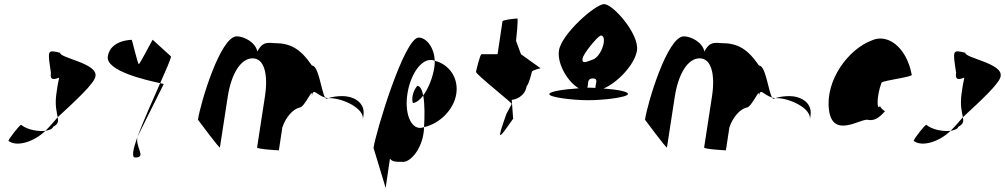

<svg xmlns="http://www.w3.org/2000/svg" viewBox="-20 -732 4893 935"><path d="M21 -46C63 -14 148 -43 201 -95C170 -91 115 -98 83 -124C75 -124 23 -56 21 -46ZM228 -378C222 -340 242 -344 268 -354C263 -333 259 -306 255 -279C246 -218 257 -184 261 -161C345 -239 444 -329 445 -362C455 -424 269 -450 273 -475C210 -490 211 -490 228 -378ZM201 -95C221 -98 237 -105 238 -114C264 -128 265 -140 261 -161C240 -137 221 -114 201 -95Z M505 -457C494 -387 690 -342 760 -327C788 -390 810 -440 813 -457L724 -538C725 -546 662 -420 656 -420C650 -420 622 -546 621 -538C621 -538 517 -538 505 -457ZM649 -65C628 -6 620 35 638 35C695 35 639 -12 649 -65ZM649 -65 777 -322C777 -323 771 -325 760 -327C723 -244 677 -140 649 -65ZM649 -65Z M944 -149C944 -149 1050 -6 1051 -14L1089 -261C1107 -376 1154 -448 1210 -448C1267 -448 1287 -370 1270 -261L1232 -14C1231 -6 1327 0 1338 0L1355 -112C1373 -164 1407 -200 1438 -208C1465 -208 1507 -320 1498 -261C1505 -309 1521 -269 1563 -257C1544 -290 1532 -413 1499 -413C1443 -494 1396 -522 1316 -522C1276 -525 1257 -526 1233 -481C1225 -526 1168 -555 1133 -555C1053 -555 956 -230 944 -149ZM1563 -257C1565 -254 1567 -252 1569 -251L1578 -254ZM1578 -254H1587C1647 -254 1756 -205 1747 -149L1750 -170C1759 -228 1709 -264 1645 -264C1624 -264 1600 -261 1578 -254Z M1799 -12 1858 183 1879 40C1890 58 1915 56 1936 56C1974 63 2029 2 2042 -80C2044 -90 2045 -101 2045 -113C2039 -111 2032 -109 2026 -109C1978 -109 1950 -184 1964 -275C1978 -366 2027 -440 2077 -440C2084 -440 2091 -439 2097 -436C2095 -501 2056 -549 2019 -549C1949 -549 1811 -92 1799 -12ZM1991 -230C2007 -232 2026 -246 2041 -267C2035 -295 2026 -314 2012 -314C1988 -284 1984 -250 1991 -230ZM2041 -267C2049 -225 2048 -161 2045 -113C2119 -129 2190 -196 2202 -275C2214 -353 2167 -419 2097 -436C2097 -425 2097 -414 2095 -403C2087 -353 2066 -301 2041 -267Z M2298 -382C2296 -371 2480 -226 2472 -226L2446 -177C2395 -34 2409 -54 2479 -154L2472 -246C2488 -246 2537 -261 2545 -314C2552 -314 2568 -371 2570 -382C2572 -392 2619 -400 2612 -400L2517 -468L2493 -533C2494 -540 2505 -642 2499 -642C2493 -642 2428 -636 2427 -628L2403 -468H2325C2318 -468 2300 -392 2298 -382Z M2655 -274C2653 -258 2770 -244 2845 -244C2920 -244 3036 -258 3038 -274C3040 -286 2987 -296 2919 -301C2984 -327 3071 -416 3082 -486C3094 -566 2965 -712 2922 -712C2879 -712 2714 -566 2702 -486C2692 -418 2749 -329 2799 -302C2724 -297 2657 -287 2655 -274ZM2817 -446C2818 -468 2888 -552 2903 -558C2919 -564 2926 -540 2917 -510C2908 -478 2887 -448 2867 -442C2847 -436 2812 -415 2817 -446ZM2840 -305C2847 -321 2836 -350 2867 -350C2898 -350 2877 -320 2880 -304C2871 -304 2864 -305 2855 -305Z M3121 -149C3121 -149 3227 -6 3228 -14L3266 -261C3284 -376 3331 -448 3387 -448C3444 -448 3464 -370 3447 -261L3409 -14C3408 -6 3504 0 3515 0L3532 -112C3550 -164 3584 -200 3615 -208C3642 -208 3684 -320 3675 -261C3682 -309 3698 -269 3740 -257C3721 -290 3709 -413 3676 -413C3620 -494 3573 -522 3493 -522C3453 -525 3434 -526 3410 -481C3402 -526 3345 -555 3310 -555C3230 -555 3133 -230 3121 -149ZM3740 -257C3742 -254 3744 -252 3746 -251L3755 -254ZM3755 -254H3764C3824 -254 3933 -205 3924 -149L3927 -170C3936 -228 3886 -264 3822 -264C3801 -264 3777 -261 3755 -254Z M4017 -196C4036 -52 4177 -160 4208 -148C4233 -144 4257 -152 4290 -191C4282 -193 4263 -212 4266 -217C4251 -188 4246 -257 4273 -330C4281 -340 4428 -358 4420 -368C4394 -506 4300 -570 4225 -535C4112 -493 3998 -341 4017 -196ZM4266 -217V-218ZM4291 -192 4290 -191C4292 -191 4292 -191 4291 -190Z M4429 -46C4471 -14 4556 -43 4609 -95C4578 -91 4523 -98 4491 -124C4483 -124 4431 -56 4429 -46ZM4636 -378C4630 -340 4650 -344 4676 -354C4671 -333 4667 -306 4663 -279C4654 -218 4665 -184 4669 -161C4753 -239 4852 -329 4853 -362C4863 -424 4677 -450 4681 -475C4618 -490 4619 -490 4636 -378ZM4609 -95C4629 -98 4645 -105 4646 -114C4672 -128 4673 -140 4669 -161C4648 -137 4629 -114 4609 -95Z"/></svg>

Font: Ampere
Style: UltCndIta
Weight: 400
Version: Version 1